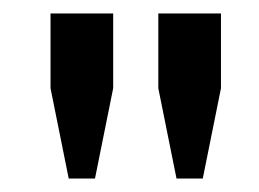

<svg xmlns="http://www.w3.org/2000/svg" viewBox="-20 -729 384 285"><path d="M55 -709H148V-598L121 -464H82L55 -598ZM215 -709H308V-598L281 -464H242L215 -598Z"/></svg>

Font: ColatingCofangSans
Style: Regular
Weight: 400
Foundry: GNU
Version: Version 412.227;June 27, 2022;FontCreator 11.0.0.2412 32-bit